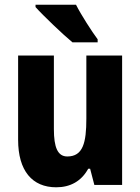

<svg xmlns="http://www.w3.org/2000/svg" viewBox="-20 -786 597 816"><path d="M303 -766H131V-756C162 -721 249 -638 288 -606H395V-619C371 -651 324 -724 303 -766ZM499 -550H347V-282C347 -180 333 -121 266 -121C225 -121 209 -160 209 -237V-550H57V-192C57 -60 117 10 219 10C279 10 326 -16 355 -69H363L381 0H499Z"/></svg>

Font: Noto Sans Georgian Condensed ExtraBold
Style: Regular
Weight: 800
Width: 3
Designer: Monotype Design Team, Akaki Razmadze
Foundry: Google LLC
Version: Version 2.005